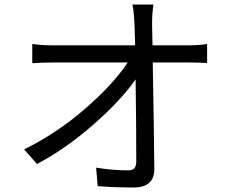

<svg xmlns="http://www.w3.org/2000/svg" viewBox="-20 -803 1040 851"><path d="M898 -608V-524Q852 -526 816 -526H657Q662 -259 664 -52Q664 -13 641 7.5Q618 28 573 28Q486 28 413 22L406 -60Q478 -48 547 -48Q568 -48 576 -57.5Q584 -67 584 -88Q584 -250 581 -451Q515 -357 393.5 -250.5Q272 -144 144 -76L87 -141Q230 -211 356 -320Q482 -429 546 -526H216Q169 -526 123 -523V-608Q166 -602 215 -602H579L576 -699Q575 -707 573.5 -734Q572 -761 567 -783H660Q654 -741 654 -699L656 -602H813Q858 -602 898 -608Z"/></svg>

Font: Noto Sans SC
Style: Regular
Weight: 400
Designer: Ryoko NISHIZUKA ____ (kana & ideographs); Paul D. Hunt (Latin, Greek & Cyrillic); Wenlong ZHANG ___ (bopomofo); Sandoll 
Foundry: Adobe Systems Incorporated
Version: Version 1.004